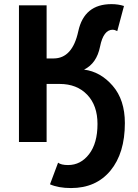

<svg xmlns="http://www.w3.org/2000/svg" viewBox="-20 -702 682 949"><path d="M274.9 -287.1H210.4V0H73.7V-675.8H210.4V-413.1H244.6Q337.9 -413.1 366.9 -547.4Q396 -681.6 530.8 -681.6Q564.5 -681.6 592.8 -672.4L559.6 -548.3Q545.9 -555.2 537.6 -555.2Q491.2 -555.2 474.6 -471.9Q458 -388.7 395.5 -357.9Q476.6 -347.7 536.9 -278.1Q597.2 -208.5 597.2 -93.8Q597.2 55.2 525.9 141.4Q454.6 227.5 331.1 227.5Q269 227.5 227.1 209L267.1 102.1Q282.2 113.8 316.4 113.8Q378.9 113.8 420.4 59.8Q461.9 5.9 461.9 -89.4Q461.9 -180.7 410.9 -233.9Q359.9 -287.1 274.9 -287.1Z"/></svg>

Font: Cadman
Style: Bold
Weight: 700
Designer: Paul James MIller
Foundry: High-Logic / Made with FontCreator
Version: Version 2.114;March 28, 2021;FontCreator 13.0.0.2683 64-bit